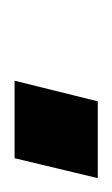

<svg xmlns="http://www.w3.org/2000/svg" viewBox="32 -194 157 270"><g transform="rotate(-90 111.0 -58.5)"><path d="M-4 0 24 -117H133L104 0Z"/></g></svg>

Font: CST
Style: Italic
Weight: 400
Italic angle: -14°
Version: Version 1.00